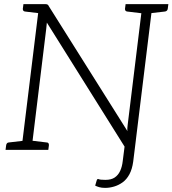

<svg xmlns="http://www.w3.org/2000/svg" viewBox="-20 -729 839 934"><path d="M492 185Q474 185 462.5 181.5Q451 178 443 174L450 150Q453 139 460 142.5Q467 146 493 146Q521 146 538 134.5Q555 123 564.5 102.5Q574 82 577 55L590 -48H641L628 57Q623 94 609.5 119Q596 144 576.5 158Q557 172 535 178.5Q513 185 492 185ZM84 0 171 -709H199Q207 -709 211 -707Q215 -705 218 -698L600 -91Q599 -97 599.5 -105.5Q600 -114 601 -121L673 -709H722L635 0H608Q602 0 597.5 -2.5Q593 -5 589 -11L208 -619Q207 -612 206.5 -605Q206 -598 205 -590L133 0ZM7 0 10 -23Q11 -29 14.5 -32.5Q18 -36 23 -36L100 -45L101 0ZM121 0 132 -45 207 -36Q213 -36 215.5 -32.5Q218 -29 218 -23L215 0ZM188 -709 176 -664 101 -673Q96 -674 93.5 -677Q91 -680 91 -686L94 -709ZM685 -709 673 -664 598 -673Q593 -674 590.5 -677Q588 -680 588 -686L591 -709ZM799 -709 796 -686Q795 -680 791.5 -677Q788 -674 783 -673L705 -664V-709Z"/></svg>

Font: Aleo Light
Style: Italic
Weight: 300
Italic angle: -7°
Designer: Alessio Laiso
Foundry: Alessio Laiso
Version: Version 2.001;gftools[0.9.29]